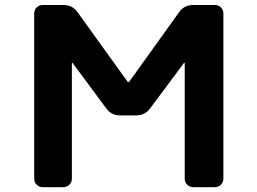

<svg xmlns="http://www.w3.org/2000/svg" viewBox="-20 -776 1040 776"><path d="M761.7 -19.5Q747.1 -19.5 736.8 -29.3Q726.6 -39.1 726.6 -53.7V-520.5Q726.6 -521.5 725.6 -522Q724.6 -522.5 723.6 -521.5L585.9 -336.9Q565.4 -309.6 531.2 -309.6H464.8Q430.7 -309.6 410.2 -336.9L273.4 -521.5Q272.5 -521.5 271.5 -521.5Q270.5 -521.5 270.5 -520.5V-53.7Q270.5 -39.1 260.3 -29.3Q250 -19.5 235.4 -19.5H152.3Q138.7 -19.5 128.4 -29.3Q118.2 -39.1 118.2 -53.7V-721.7Q118.2 -736.3 128.4 -746.1Q138.7 -755.9 152.3 -755.9H236.3Q271.5 -755.9 292 -728.5L496.1 -445.3Q497.1 -444.3 499 -444.3Q501 -444.3 502 -445.3L705.1 -728.5Q725.6 -755.9 760.7 -755.9H848.6Q862.3 -755.9 872.6 -746.1Q882.8 -736.3 882.8 -721.7V-53.7Q882.8 -39.1 872.6 -29.3Q862.3 -19.5 848.6 -19.5Z"/></svg>

Font: Rounded-L Mgen+ 1m bold
Style: Bold
Weight: 700
Designer: [Source Han Sans]
Ryoko NISHIZUKA  (kana & ideographs); Paul D. Hunt (Latin, Greek & Cyrillic); Wenlong ZHANG  (bopomofo
Version: Version 1.059.20150602